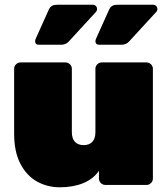

<svg xmlns="http://www.w3.org/2000/svg" viewBox="-20 -785 714 815"><path d="M67 -520H258Q269 -520 277 -512Q285 -504 285 -493V-224Q285 -197 298 -183Q311 -169 335 -169Q359 -169 372 -183Q385 -197 385 -224V-493Q385 -504 393 -512Q401 -520 412 -520H602Q613 -520 621 -512Q629 -504 629 -493V-27Q629 -16 621 -8Q613 0 602 0H427Q416 0 408 -8Q400 -16 400 -27V-60Q376 -25 333 -7.5Q290 10 234 10Q181 10 137 -14.5Q93 -39 66.5 -90Q40 -141 40 -217V-493Q40 -504 48 -512Q56 -520 67 -520ZM225 -765H372Q381 -765 386.5 -760Q392 -755 392 -746Q392 -739 386 -733L272 -609Q260 -595 238 -595H145Q129 -595 129 -611Q129 -616 134 -626L188 -746Q193 -756 201.5 -760.5Q210 -765 225 -765ZM481 -765H628Q637 -765 642.5 -760Q648 -755 648 -746Q648 -739 642 -733L528 -609Q516 -595 494 -595H401Q385 -595 385 -611Q385 -616 390 -626L444 -746Q449 -756 457.5 -760.5Q466 -765 481 -765Z"/></svg>

Font: Rubik
Style: Regular
Weight: 900
Designer: Hubert & Fischer
Foundry: Hubert & Fischer
Version: Version 1.100